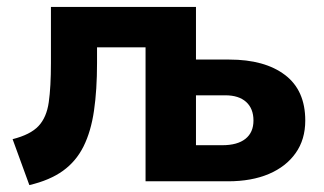

<svg xmlns="http://www.w3.org/2000/svg" viewBox="-20 -525 938 556"><path d="M65 11 16.5 -122Q68 -135 91.5 -160Q115 -185 121.2 -229Q127.5 -273 127.5 -342.5V-505H547.5L401.5 -388H261V-342.5Q261 -264.5 252.2 -204.5Q243.5 -144.5 222 -101.2Q200.5 -58 162.5 -30.5Q124.5 -3 65 11ZM401.5 0V-505H547.5V-104.5H624Q667.5 -104.5 690.8 -123Q714 -141.5 714 -176Q714 -210.5 692.8 -229.8Q671.5 -249 632.5 -249H531V-352.5H644Q746.5 -352.5 805.2 -308Q864 -263.5 864 -176Q864 -121 836.2 -81.8Q808.5 -42.5 758.5 -21.2Q708.5 0 640.5 0Z"/></svg>

Font: Geologica SemiBold
Style: Regular
Weight: 600
Designer: Sindre Bremnes, Frode Helland
Foundry: Monokrom Skriftforlag AS
Version: Version 1.010;gftools[0.9.28]